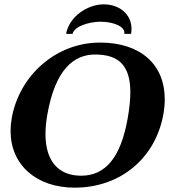

<svg xmlns="http://www.w3.org/2000/svg" viewBox="-20 -854 839 884"><path d="M417.7 -603C527.9 -603 580.1 -551.1 580.1 -429C580.1 -394.9 576 -355.4 568 -310C536.5 -131 467.3 -45 353.3 -45C253.9 -45 189.4 -106.7 189.4 -237C189.4 -264 192.2 -294 198 -327C235 -537 321.7 -603 417.7 -603ZM732.4 -329C736.5 -352.7 738.6 -375.4 738.6 -397.1C738.6 -556.5 627.9 -658 440.4 -658C237.4 -658 68.6 -506 34 -310C30.4 -289.7 28.7 -270 28.7 -251.1C28.7 -95 147 10 323.6 10C537.7 10 697.1 -129 732.4 -329ZM284.4 -698H314.4C320.4 -732 389.3 -754 443.3 -754C501.3 -754 558.4 -732 552.4 -698H583.4C584.8 -706 585.5 -713.7 585.5 -721.1C585.5 -788.9 529.5 -834 457.4 -834C384.4 -834 298.7 -779 284.4 -698Z"/></svg>

Font: Linux Biolinum O 
Style: Bold Italic
Weight: 700
Designer: Philipp H. Poll
Foundry: Philipp H. Poll
Version: Version 1.3.2